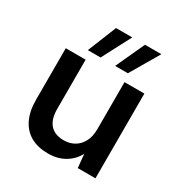

<svg xmlns="http://www.w3.org/2000/svg" viewBox="-173 -864 954 1005"><g transform="rotate(30 303.5 -361.5)"><path d="M258 12Q197 12 154 -12Q111 -36 87.5 -83.5Q64 -131 64 -202V-512H184V-215Q184 -152 212.5 -120.5Q241 -89 295 -89Q330 -89 358 -105Q386 -121 402.5 -152Q419 -183 419 -228V-512H539V0H432L424 -82Q402 -39 359 -13.5Q316 12 258 12ZM334 -561 414 -735H513L411 -561ZM169 -561 239 -735H337L246 -561Z"/></g></svg>

Font: DM Sans 12pt SemiBold
Style: Regular
Weight: 600
Version: Version 4.004;gftools[0.9.30]